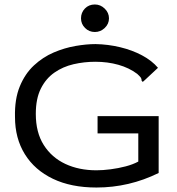

<svg xmlns="http://www.w3.org/2000/svg" viewBox="-20 -828 790 858"><path d="M411 10Q298 10 216.5 -29Q135 -68 91 -139Q47 -210 47 -305Q45 -385 68.5 -442Q92 -499 132 -536Q172 -573 220 -593.5Q268 -614 317 -622.5Q366 -631 407 -631Q463 -630 517 -617Q571 -604 615 -580.5Q659 -557 686 -525L626 -469L618 -462L613 -467Q613 -476 609 -481.5Q605 -487 593 -498Q557 -525 509 -538.5Q461 -552 406 -552Q356 -552 308.5 -541Q261 -530 223 -503.5Q185 -477 162.5 -432Q140 -387 140 -319Q140 -236 175.5 -180Q211 -124 272 -95.5Q333 -67 411 -67Q440 -67 474.5 -71.5Q509 -76 541.5 -84.5Q574 -93 598 -106V-232H416V-309H689V-55Q557 10 411 10ZM404 -685Q378 -685 360 -703Q342 -721 342 -746Q342 -772 359.5 -790Q377 -808 404 -808Q429 -808 448 -789.5Q467 -771 467 -746Q467 -721 448 -703Q429 -685 404 -685Z"/></svg>

Font: Inconsolata ExtraExpanded Medium
Style: Regular
Weight: 500
Width: 8
Monospace: yes
Designer: Raph Levien, Cyreal, Brenton Simpson
Foundry: Raph Levien, Cyreal, Google
Version: Version 3.001; ttfautohint (v1.8.2.53-6de2)